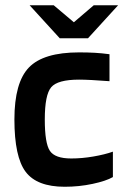

<svg xmlns="http://www.w3.org/2000/svg" viewBox="-20 -704 474 733"><path d="M411 -125V-28Q385 -13 333.5 -2Q282 9 227 9Q121 9 78 -48Q35 -105 35 -248Q35 -389 90.5 -446.5Q146 -504 282 -504Q315 -504 341.5 -502.5Q368 -501 398 -497V-394Q359 -397 330 -398.5Q301 -400 282 -400Q200 -400 175.5 -371Q151 -342 151 -248Q151 -157 170.5 -128Q190 -99 252 -99Q293 -99 336.5 -106.5Q380 -114 411 -125ZM93 -684H185L262 -619L338 -684H431L316 -558H208Z"/></svg>

Font: Blinker SemiBold
Style: Regular
Weight: 600
Designer: Juergen Huber
Foundry: supertype
Version: Version 1.015;PS 1.15;hotconv 1.0.88;makeotf.lib2.5.647800